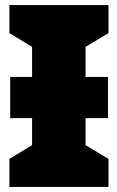

<svg xmlns="http://www.w3.org/2000/svg" viewBox="-20 -734 461 754"><path d="M406 -714V-604L316 -550V-432H404V-270H316V-164L406 -110V0H17V-110L106 -164V-270H20V-432H106V-550L17 -604V-714Z"/></svg>

Font: Noto Sans Display Black
Style: Regular
Weight: 900
Designer: Monotype Design Team
Foundry: Monotype Imaging Inc.
Version: Version 2.003